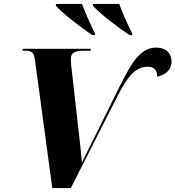

<svg xmlns="http://www.w3.org/2000/svg" viewBox="-20 -964 899 984"><path d="M453 -784H467V-792C444 -837 413 -909 400 -944H267L266 -935C300 -896 393 -824 453 -784ZM644 -784H657L658 -792C634 -837 604 -907 591 -944H457L456 -935C491 -895 583 -824 644 -784ZM159 -658 248 0H343L581 -469C638 -580 675 -622 740 -622C769 -622 787 -603 785 -571C827 -580 859 -605 859 -647C859 -690 833 -720 780 -720C690 -720 645 -627 562 -458L450 -232C435 -201 415 -164 400 -130C396 -175 390 -236 383 -292L345 -628C344 -636 343 -651 343 -663C343 -694 366 -704 409 -704H444L446 -714H97L95 -704H111C140 -704 154 -696 159 -658Z"/></svg>

Font: Noto Serif Display ExtraBold
Style: Italic
Weight: 800
Italic angle: -12°
Designer: Monotype Design Team
Foundry: Monotype Imaging Inc.
Version: Version 2.009